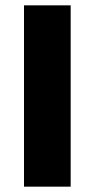

<svg xmlns="http://www.w3.org/2000/svg" viewBox="-20 -700 355 720"><path d="M70 0Q70 -168 70 -340Q70 -512 70 -680Q114 -680 158 -680Q202 -680 245 -680Q245 -512 245 -340Q245 -168 245 0Q202 0 158 0Q114 0 70 0Z"/></svg>

Font: Tilt Warp
Style: Regular
Weight: 400
Designer: Andy Clymer
Foundry: Andy Clymer
Version: Version 1.000